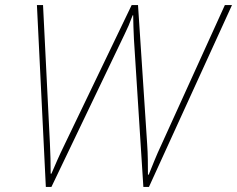

<svg xmlns="http://www.w3.org/2000/svg" viewBox="-20 -734 931 754"><path d="M160 0 125 -714H149L176 -171Q179 -113 179 -52H182Q194 -80 205 -105Q216 -130 234 -167L497 -714H522L558 -167Q560 -139 560.5 -107.5Q561 -76 561 -48H564Q575 -75 586.5 -103.5Q598 -132 614 -166L863 -714H891L565 0H543L506 -580Q505 -607 504 -628.5Q503 -650 503 -674H501Q492 -650 485 -633.5Q478 -617 470 -601L182 0Z"/></svg>

Font: Noto Sans Thin
Style: Italic
Weight: 100
Italic angle: -12°
Designer: Monotype Design Team
Foundry: Monotype Imaging Inc.
Version: Version 2.013; ttfautohint (v1.8.4.7-5d5b)